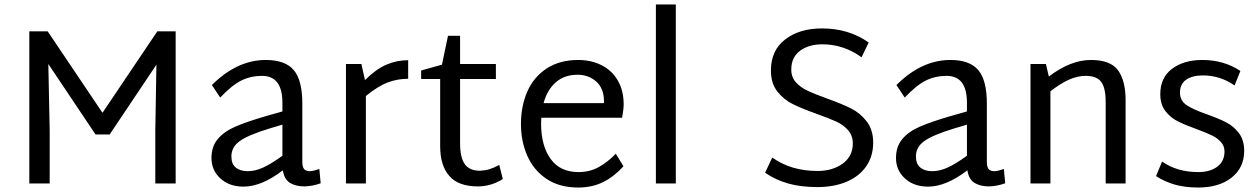

<svg xmlns="http://www.w3.org/2000/svg" viewBox="-20 -820 5627 858"><path d="M765 -680V0H674V-237L679 -531L470 -219H407L196 -534L202 -237V0H111V-680H193L438 -316L683 -680Z M1413 -1Q1377 12 1341 13Q1301 13 1275.5 -3Q1250 -19 1244 -59Q1149 14 1068 14Q1005 14 965 -22.5Q925 -59 925 -114Q925 -165 953 -198.5Q981 -232 1031.5 -254Q1082 -276 1168 -301L1242 -322V-361Q1242 -481 1151 -481Q1101 -481 1059 -460.5Q1017 -440 964 -384L927 -440Q1039 -552 1168 -552Q1254 -552 1292.5 -507Q1331 -462 1331 -357V-96Q1331 -74 1339 -64.5Q1347 -55 1364 -55Q1379 -55 1407 -65ZM1087 -55Q1121 -55 1157.5 -72Q1194 -89 1242 -124V-263L1185 -246Q1090 -217 1052 -190Q1014 -163 1014 -121Q1014 -87 1034 -71Q1054 -55 1087 -55Z M1804 -468Q1756 -468 1712.5 -451.5Q1669 -435 1615 -391V0H1526V-534H1595L1611 -462Q1660 -511 1706.5 -531Q1753 -551 1804 -551Z M2227 -20Q2175 13 2115 13Q2029 13 1988 -33.5Q1947 -80 1947 -167V-467H1862V-505L1955 -531L1982 -660H2036V-534H2196V-467H2036V-181Q2036 -116 2057 -86.5Q2078 -57 2125 -57Q2148 -58 2167.5 -64Q2187 -70 2211 -83Z M2732 -133 2766 -77Q2726 -32 2676.5 -7Q2627 18 2564 18Q2480 18 2422.5 -20.5Q2365 -59 2336.5 -123.5Q2308 -188 2308 -266Q2308 -346 2336.5 -411Q2365 -476 2423 -514Q2481 -552 2564 -552Q2622 -552 2668.5 -528.5Q2715 -505 2741 -460Q2767 -415 2767 -354Q2767 -331 2760 -294H2399Q2398 -285 2398 -268Q2398 -169 2440.5 -110Q2483 -51 2565 -51Q2615 -51 2655 -73Q2695 -95 2732 -133ZM2409 -359H2679V-367Q2679 -425 2644.5 -455.5Q2610 -486 2561 -486Q2502 -486 2463.5 -452Q2425 -418 2409 -359Z M2911 -800H3000V0H2911Z M3399 -48 3431 -116Q3515 -56 3633 -56Q3701 -56 3746 -89Q3791 -122 3791 -179Q3791 -214 3770 -238Q3749 -262 3717.5 -276.5Q3686 -291 3630 -311Q3563 -335 3522.5 -355Q3482 -375 3453.5 -411.5Q3425 -448 3425 -505Q3425 -595 3489 -644Q3553 -693 3653 -693Q3773 -693 3862 -630L3830 -564Q3750 -622 3655 -622Q3594 -622 3555 -593Q3516 -564 3516 -509Q3516 -475 3537 -452Q3558 -429 3589 -414.5Q3620 -400 3675 -380Q3742 -356 3783 -335.5Q3824 -315 3853 -277.5Q3882 -240 3882 -183Q3882 -122 3851 -77Q3820 -32 3763.5 -8Q3707 16 3633 16Q3558 16 3502 0Q3446 -16 3399 -48Z M4472 -1Q4436 12 4400 13Q4360 13 4334.5 -3Q4309 -19 4303 -59Q4208 14 4127 14Q4064 14 4024 -22.5Q3984 -59 3984 -114Q3984 -165 4012 -198.5Q4040 -232 4090.5 -254Q4141 -276 4227 -301L4301 -322V-361Q4301 -481 4210 -481Q4160 -481 4118 -460.5Q4076 -440 4023 -384L3986 -440Q4098 -552 4227 -552Q4313 -552 4351.5 -507Q4390 -462 4390 -357V-96Q4390 -74 4398 -64.5Q4406 -55 4423 -55Q4438 -55 4466 -65ZM4146 -55Q4180 -55 4216.5 -72Q4253 -89 4301 -124V-263L4244 -246Q4149 -217 4111 -190Q4073 -163 4073 -121Q4073 -87 4093 -71Q4113 -55 4146 -55Z M5010 -372V0H4921V-364Q4921 -427 4901 -454Q4881 -481 4832 -481Q4795 -481 4757 -464Q4719 -447 4674 -412V0H4585V-534H4654L4667 -478Q4764 -552 4855 -552Q4943 -552 4976.5 -505.5Q5010 -459 5010 -372Z M5146 -33 5173 -98Q5240 -51 5335 -51Q5387 -51 5419.5 -75Q5452 -99 5452 -143Q5452 -168 5436 -185.5Q5420 -203 5396.5 -214.5Q5373 -226 5330 -242Q5277 -261 5244 -277.5Q5211 -294 5188 -323.5Q5165 -353 5165 -399Q5165 -473 5217.5 -512.5Q5270 -552 5353 -552Q5449 -552 5523 -503L5497 -438Q5433 -483 5355 -483Q5309 -483 5281 -464Q5253 -445 5253 -406Q5253 -370 5283 -350Q5313 -330 5374 -309Q5427 -290 5460 -273Q5493 -256 5516.5 -225Q5540 -194 5540 -146Q5540 -71 5484 -26.5Q5428 18 5335 18Q5275 18 5230 5Q5185 -8 5146 -33Z"/></svg>

Font: Martel Sans
Style: Regular
Weight: 400
Designer: Dan Reynolds and Mathieu Réguer
Foundry: Dan Reynolds and Mathieu Réguer
Version: Version 1.002; ttfautohint (v1.1) -l 5 -r 5 -G 72 -x 0 -D la